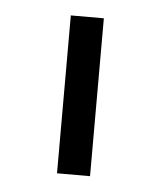

<svg xmlns="http://www.w3.org/2000/svg" viewBox="-34 -831 303 362"><g transform="rotate(5 117.5 -650.5)"><path d="M86.4 -799.8H148.9V-501H86.4Z"/></g></svg>

Font: Decalotype Light
Style: Regular
Weight: 300
Designer: Alfredo Marco Pradil
Foundry: Alfredo Marco Pradil
Version: Version 1.0